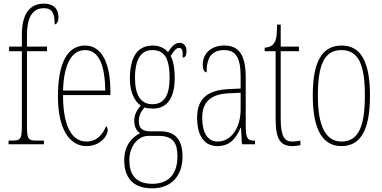

<svg xmlns="http://www.w3.org/2000/svg" viewBox="-20 -792 2099 1054"><path d="M27 0H221V-20H184C134 -20 128 -29 128 -103V-511H238V-536H128V-600C128 -684 151 -747 221 -747C269 -747 280 -715 280 -658C291 -658 301 -674 301 -697C301 -748 269 -772 221 -772C144 -772 100 -717 100 -601V-536H30V-511H100V-103C100 -29 94 -20 44 -20H27Z M455 10C530 10 571 -46 571 -77C571 -90 567 -96 562 -99C546 -57 513 -15 455 -15C375 -15 326 -97 326 -270H586V-291C586 -445 539 -542 447 -542C352 -542 298 -450 298 -262C298 -88 359 10 455 10ZM558 -295H326C330 -431 369 -517 447 -517C526 -517 556 -427 558 -295Z M815 242C921 242 982 173 982 67C982 -13 951 -71 863 -71H806C765 -71 742 -86 742 -126C742 -162 757 -183 773 -202C784 -198 806 -196 820 -196C899 -196 939 -257 939 -362C939 -426 930 -459 917 -485C937 -518 950 -529 962 -529C982 -529 983 -513 983 -476C997 -476 1004 -489 1004 -512C1004 -536 991 -557 966 -557C937 -557 920 -531 902 -506C887 -525 856 -542 820 -542C740 -542 693 -489 693 -357C693 -288 719 -234 753 -213C735 -193 717 -165 717 -130C717 -91 733 -71 749 -61C713 -43 662 -1 662 87C662 180 707 242 815 242ZM817 -220C752 -220 721 -271 721 -364C721 -472 758 -517 815 -517C878 -517 911 -479 911 -365C911 -268 881 -220 817 -220ZM816 217C718 217 690 158 690 86C690 15 734 -46 794 -46H851C933 -46 954 -4 954 67C954 153 915 217 816 217Z M1173 10C1244 10 1276 -33 1301 -91H1303L1308 0H1380V-20H1378C1340 -20 1329 -29 1329 -103V-366C1329 -495 1289 -542 1211 -542C1137 -542 1093 -496 1093 -438C1093 -411 1101 -395 1114 -395C1114 -482 1147 -517 1210 -517C1274 -517 1301 -477 1301 -371V-306L1238 -303C1119 -298 1062 -250 1062 -146C1062 -41 1106 10 1173 10ZM1175 -15C1116 -15 1090 -69 1090 -146C1090 -228 1132 -276 1239 -280L1301 -283V-191C1301 -92 1250 -15 1175 -15Z M1587 10C1598 10 1614 8 1629 5V-20C1612 -17 1601 -15 1585 -15C1543 -15 1521 -40 1521 -140V-511H1621V-536H1521V-657H1501C1500 -610 1500 -575 1483 -553C1474 -540 1458 -532 1433 -530V-511H1493V-141C1493 -26 1519 10 1587 10Z M1854 10C1957 10 2011 -73 2011 -267C2011 -449 1963 -542 1856 -542C1746 -542 1697 -451 1697 -267C1697 -76 1754 10 1854 10ZM1855 -15C1766 -15 1725 -102 1725 -267C1725 -434 1759 -517 1854 -517C1950 -517 1983 -434 1983 -267C1983 -103 1950 -15 1855 -15Z"/></svg>

Font: Noto Serif Armenian ExtraCondensed Thin
Style: Regular
Weight: 100
Width: 2
Designer: Monotype Design Team
Foundry: Monotype Imaging Inc.
Version: Version 2.008